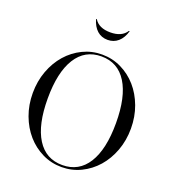

<svg xmlns="http://www.w3.org/2000/svg" viewBox="-159 -1019 1053 1158"><g transform="rotate(20 367.0 -439.5)"><path d="M367 -706Q433 -706 490.5 -678Q548 -650 590.5 -601.5Q633 -553 657.5 -487Q682 -421 682 -345Q682 -269 657.5 -203Q633 -137 590.5 -88.5Q548 -40 490.5 -12Q433 16 367 16Q301 16 243.5 -12Q186 -40 143.5 -88.5Q101 -137 76.5 -203Q52 -269 52 -345Q52 -421 76.5 -487Q101 -553 143.5 -601.5Q186 -650 243.5 -678Q301 -706 367 -706ZM148 -345Q148 -177 204.5 -87Q261 3 367 3Q473 3 529.5 -87Q586 -177 586 -345Q586 -513 529.5 -603.5Q473 -694 367 -694Q261 -694 204.5 -603.5Q148 -513 148 -345ZM366 -800Q326 -800 298.5 -824.5Q271 -849 258 -895H263Q292 -848 366 -848Q439 -848 469 -895H474Q461 -849 433 -824.5Q405 -800 366 -800Z"/></g></svg>

Font: Libre Caslon Display
Style: Regular
Weight: 400
Designer: Pablo Impallari, Rodrigo Fuenzalida
Foundry: Pablo Impallari, Rodrigo Fuenzalida
Version: Version 1.002; ttfautohint (v1.5)